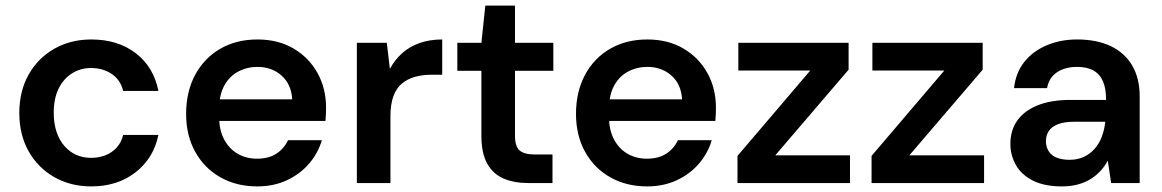

<svg xmlns="http://www.w3.org/2000/svg" viewBox="-20 -654 4152 686"><path d="M306 12Q232 12 173.5 -21.5Q115 -55 82 -114Q49 -173 49 -250Q49 -328 82 -387Q115 -446 173.5 -479.5Q232 -513 306 -513Q401 -513 465 -464Q529 -415 546 -329H420Q411 -368 379.5 -389.5Q348 -411 305 -411Q268 -411 237.5 -392Q207 -373 189.5 -337.5Q172 -302 172 -251Q172 -213 182 -183Q192 -153 210.5 -132Q229 -111 253 -100.5Q277 -90 305 -90Q334 -90 357.5 -99.5Q381 -109 397.5 -127.5Q414 -146 420 -172H546Q529 -89 464.5 -38.5Q400 12 306 12Z M899 12Q825 12 767.5 -20.5Q710 -53 677.5 -111.5Q645 -170 645 -247Q645 -326 677 -386Q709 -446 766.5 -479.5Q824 -513 900 -513Q974 -513 1029 -480.5Q1084 -448 1114.5 -393Q1145 -338 1145 -269Q1145 -259 1144.5 -247Q1144 -235 1143 -222H732V-299H1024Q1021 -353 986 -384Q951 -415 900 -415Q863 -415 831.5 -398.5Q800 -382 781.5 -348.5Q763 -315 763 -265V-236Q763 -189 781 -155.5Q799 -122 829.5 -104.5Q860 -87 898 -87Q940 -87 967.5 -105Q995 -123 1009 -153H1130Q1116 -106 1084 -69Q1052 -32 1005 -10Q958 12 899 12Z M1255 0V-501H1362L1373 -408Q1391 -441 1417.5 -464.5Q1444 -488 1480 -500.5Q1516 -513 1560 -513V-387H1521Q1490 -387 1463 -379.5Q1436 -372 1416 -355.5Q1396 -339 1385.5 -310Q1375 -281 1375 -238V0Z M1868 0Q1817 0 1779.5 -16Q1742 -32 1721 -69Q1700 -106 1700 -169V-401H1614V-501H1700L1714 -634H1820V-501H1957V-401H1820V-169Q1820 -131 1836.5 -116.5Q1853 -102 1892 -102H1954V0Z M2292 12Q2218 12 2160.5 -20.5Q2103 -53 2070.5 -111.5Q2038 -170 2038 -247Q2038 -326 2070 -386Q2102 -446 2159.5 -479.5Q2217 -513 2293 -513Q2367 -513 2422 -480.5Q2477 -448 2507.5 -393Q2538 -338 2538 -269Q2538 -259 2537.5 -247Q2537 -235 2536 -222H2125V-299H2417Q2414 -353 2379 -384Q2344 -415 2293 -415Q2256 -415 2224.5 -398.5Q2193 -382 2174.5 -348.5Q2156 -315 2156 -265V-236Q2156 -189 2174 -155.5Q2192 -122 2222.5 -104.5Q2253 -87 2291 -87Q2333 -87 2360.5 -105Q2388 -123 2402 -153H2523Q2509 -106 2477 -69Q2445 -32 2398 -10Q2351 12 2292 12Z M2615 0V-97L2875 -402H2618V-501H3012V-405L2750 -99H3017V0Z M3094 0V-97L3354 -402H3097V-501H3491V-405L3229 -99H3496V0Z M3774 12Q3712 12 3671 -8.5Q3630 -29 3610 -64Q3590 -99 3590 -140Q3590 -188 3614.5 -223Q3639 -258 3687 -277.5Q3735 -297 3805 -297H3932Q3932 -337 3921 -363Q3910 -389 3887 -402Q3864 -415 3828 -415Q3786 -415 3757 -396Q3728 -377 3721 -339H3603Q3609 -394 3639.5 -432.5Q3670 -471 3719.5 -492Q3769 -513 3828 -513Q3899 -513 3949 -489Q3999 -465 4025.5 -419.5Q4052 -374 4052 -310V0H3950L3938 -80Q3928 -61 3912.5 -44Q3897 -27 3877 -14.5Q3857 -2 3831.5 5Q3806 12 3774 12ZM3801 -83Q3830 -83 3852.5 -93.5Q3875 -104 3891.5 -123Q3908 -142 3917 -166.5Q3926 -191 3929 -218V-219H3818Q3782 -219 3759.5 -210Q3737 -201 3727 -185.5Q3717 -170 3717 -150Q3717 -129 3727 -113.5Q3737 -98 3756 -90.5Q3775 -83 3801 -83Z"/></svg>

Font: DM Sans 17pt SemiBold
Style: Regular
Weight: 600
Version: Version 4.004;gftools[0.9.30]